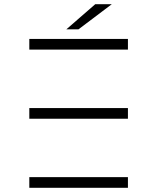

<svg xmlns="http://www.w3.org/2000/svg" viewBox="-20 -897 709 917"><path d="M120 -381H591V-330H120ZM120 -711H591V-660H120ZM120 0H591V-51H120ZM297 -757 435 -877H514L355 -757Z"/></svg>

Font: Montserrat-Alt1 Light
Style: Regular
Weight: 300
Designer: Differentunic
Foundry: Differentunic
Version: Version 7.222